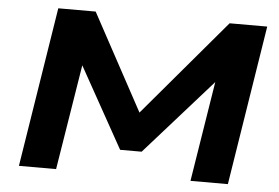

<svg xmlns="http://www.w3.org/2000/svg" viewBox="-50 -774 1225 844"><g transform="rotate(5 562.5 -352.5)"><path d="M62 0 174 -705H339L580 -260H553L930 -705H1096L984 0H819L895 -475H919L594 -109H499L294 -477H303L226 0Z"/></g></svg>

Font: Nunito Sans 10pt Expanded ExtraBold
Style: Italic
Weight: 800
Width: 7
Italic angle: -9°
Designer: Vernon Adams
Foundry: Vernon Adams
Version: Version 3.101;gftools[0.9.27]